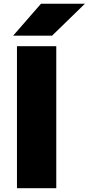

<svg xmlns="http://www.w3.org/2000/svg" viewBox="-20 -994 469 1014"><path d="M69.6 -750H277.2V0H69.6ZM196.6 -974.4H428.6L255 -805.6H49.4Z"/></svg>

Font: Unbounded
Style: Regular
Weight: 400
Designer: Luke Prowse, Jean-Baptiste Morizot, Fátima Lázaro, Florian Runge
Foundry: NaN
Version: Version 1.701;gftools[0.9.28.dev5+ged2979d]